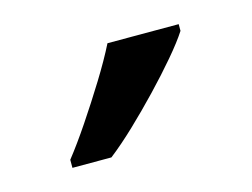

<svg xmlns="http://www.w3.org/2000/svg" viewBox="-40 -824 362 276"><g transform="rotate(-15 140.5 -686.0)"><path d="M241 -756Q232 -742 215 -722Q198 -702 177.5 -680.5Q157 -659 136.5 -639.5Q116 -620 98 -606H40V-618Q55 -637 72.5 -663Q90 -689 107 -716.5Q124 -744 135 -766H241Z"/></g></svg>

Font: Noto Sans Vithkuqi
Style: Regular
Weight: 400
Version: Version 1.001